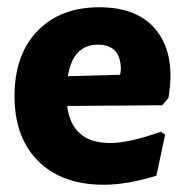

<svg xmlns="http://www.w3.org/2000/svg" viewBox="-20 -498 517 529"><path d="M266 11Q151 11 85.5 -54Q20 -119 20 -233Q20 -347 83 -412.5Q146 -478 254 -478Q363 -478 413.5 -411Q464 -344 444 -228L427 -208L165 -206Q178 -104 283 -104Q336 -104 423 -135L435 -127L411 -14Q331 11 266 11ZM250 -375Q181 -375 167 -288L311 -292L313 -306Q313 -375 250 -375Z"/></svg>

Font: Alegreya Sans ExtraBold
Style: Regular
Weight: 800
Designer: Juan Pablo del Peral
Foundry: Huerta Tipografica
Version: Version 2.007